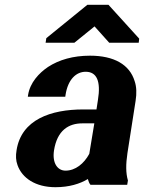

<svg xmlns="http://www.w3.org/2000/svg" viewBox="-20 -770 600 800"><path d="M49 -144C45 -121 46 -101 53 -82C72 -28 128 10 211 10C268 10 313 -4 346 -24C349 -15 351 -7 357 0H510L513 -18C504 -49 504 -85 511 -132L545 -350C550 -381 549 -409 541 -432C520 -501 455 -538 355 -538C285 -538 226 -521 180 -491C143 -466 105 -426 97 -374L96 -367H252L253 -374C263 -440 298 -471 337 -471C383 -471 401 -432 388 -353L382 -314H327C192 -314 69 -272 49 -144ZM170 -592H290L374 -660L435 -592H558L560 -609L432 -750H344L173 -611ZM205 -143C218 -227 266 -256 323 -256H373L352 -129C330 -88 294 -59 253 -59C220 -59 197 -90 205 -143Z"/></svg>

Font: Aerodynamic
Style: BdObl
Weight: 500
Designer: Google
Version: Version 2.000980; 2014